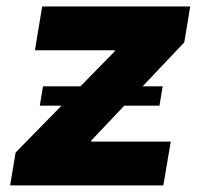

<svg xmlns="http://www.w3.org/2000/svg" viewBox="-20 -562 616 582"><path d="M10.7 0 27.3 -99.6 327.6 -406.2 328.1 -409.7H85.9L107.9 -542.5H556.6L538.6 -433.6L256.8 -136.2L256.3 -132.8H497.6L475.1 0ZM100.6 -241.7 110.4 -300.3H473.1L463.4 -241.7Z"/></svg>

Font: Inter 16pt ExtraBold
Style: Italic
Weight: 800
Italic angle: -9.3988°
Version: Version 4.001;git-66647c0bb